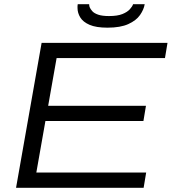

<svg xmlns="http://www.w3.org/2000/svg" viewBox="-20 -889 815 909"><path d="M56 0 177 -686H773L761 -614H248L208 -388H671L659 -316H195L152 -72H672L660 0ZM489 -758Q435 -758 404 -771.5Q373 -785 360 -806.5Q347 -828 347 -851Q347 -856 347 -860.5Q347 -865 348 -869H402Q402 -867 402.5 -863.5Q403 -860 404 -856Q408 -846 417 -836Q426 -826 445 -819.5Q464 -813 496 -813Q536 -813 559.5 -822.5Q583 -832 595 -845.5Q607 -859 610 -869H665Q661 -844 643 -818Q625 -792 587.5 -775Q550 -758 489 -758Z"/></svg>

Font: Archivo SemiExpanded Light
Style: Italic
Weight: 300
Width: 6
Italic angle: -10°
Designer: Hector Gatti
Foundry: Omnibus-Type
Version: Version 2.001